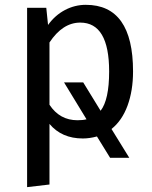

<svg xmlns="http://www.w3.org/2000/svg" viewBox="-20 -559 626 792"><path d="M528.8 -264.2Q528.8 -185.1 506.1 -123.3Q483.4 -61.5 439.9 -26.9L513.2 91.8H434.1L379.9 3.9Q349.1 12.2 321.8 12.2Q234.4 12.2 184.1 -47.9V202.1L91.8 212.9V-526.9H170.9L178.2 -456.1Q207 -496.1 247.8 -517.6Q288.6 -539.1 334 -539.1Q528.8 -539.1 528.8 -264.2ZM299.8 -63Q321.8 -63 336.9 -66.9L244.1 -219.2H323.2L395 -102.1Q430.2 -147.5 430.2 -264.2Q430.2 -465.8 311 -465.8Q238.3 -465.8 184.1 -383.8V-127Q226.1 -63 299.8 -63Z"/></svg>

Font: FiraGO
Style: Regular
Weight: 400
Designer: bBox Type
Foundry: bBox Type GmbH
Version: Version 1.001;PS 001.001;hotconv 1.0.88;makeotf.lib2.5.64775